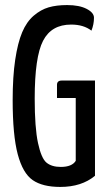

<svg xmlns="http://www.w3.org/2000/svg" viewBox="-20 -729 425 758"><path d="M245 -709Q293 -709 322 -694Q351 -679 351 -659Q351 -633 341 -608Q310 -632 261 -632Q183 -632 150 -568Q117 -504 117 -340Q117 -225 130 -164.5Q143 -104 163.5 -87Q184 -70 220 -70Q264 -70 279 -94V-342H205V-394Q205 -411 224 -411H355V-35Q302 9 218 9Q148 9 109 -18Q70 -45 50 -120Q30 -195 30 -334Q30 -426 40 -493Q50 -560 67.5 -601.5Q85 -643 113 -667Q141 -691 172 -700Q203 -709 245 -709Z"/></svg>

Font: Yanone Kaffeesatz
Style: Regular
Weight: 400
Designer: Yanone (Cyrillic: Daniel Pouzeot)
Foundry: Yanone
Version: Version 1.003;PS 001.003;hotconv 1.0.88;makeotf.lib2.5.64775